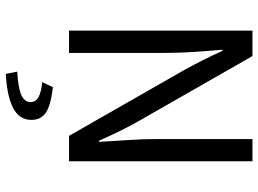

<svg xmlns="http://www.w3.org/2000/svg" viewBox="-138 -558 923 687"><g transform="rotate(90 323.5 -214.5)"><path d="M89.6 0V-656.3H180.6L413.7 -248.4Q432.5 -215.4 450 -179.5Q467.4 -143.6 483.6 -107.3H487.6Q484.8 -158.4 481.1 -211.5Q477.5 -264.5 477.5 -315.4V-656.3H557.1V0H466.1L233 -407.9Q214.6 -440.9 196.3 -477Q178.1 -513.1 161.9 -549H157.9Q162.3 -499.9 165.8 -447.8Q169.3 -395.7 169.3 -343.2V0ZM244.5 226.3 236.3 185.6Q299 181.3 322.1 169.7Q345.2 158 345.2 138.2Q345.2 118.6 326.9 108.9Q308.7 99.1 273.8 96.1L291.9 57.6Q357.7 65.5 383.3 83Q409 100.5 409 134.7Q409 178 366.5 200Q323.9 222 244.5 226.3Z"/></g></svg>

Font: Source Sans 3 VF
Style: Regular
Weight: 200
Designer: Paul D. Hunt
Foundry: Adobe
Version: Version 3.046;hotconv 1.0.118;makeotfexe 2.5.65603